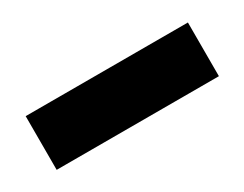

<svg xmlns="http://www.w3.org/2000/svg" viewBox="-30 -771 366 288"><g transform="rotate(-30 153.0 -626.5)"><path d="M13 -580H294V-673H13Z"/></g></svg>

Font: Vanilla Cream ExtraBold
Style: Regular
Weight: 800
Designer: Jeremy Tribby, Jinavaṁso
Foundry: Tribby Type
Version: Version 1.422;Glyphs 3.1.2 (3151)